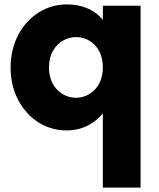

<svg xmlns="http://www.w3.org/2000/svg" viewBox="-20 -584 719 870"><path d="M28 -278C28 -223 40 -173 63 -130C109 -43 190 7 281 7C352 7 407 -23 446 -70V266H617V-558H446V-494C411 -538 354 -564 283 -564C237 -564 195 -552 156 -528C78 -479 28 -389 28 -278ZM220 -354C244 -395 284 -416 324 -416C386 -416 446 -369 446 -279C446 -188 385 -141 324 -141C264 -141 202 -188 202 -278C202 -308 208 -333 220 -354Z"/></svg>

Font: Poppins
Style: Bold
Weight: 700
Designer: Ninad Kale (Devanagari), Jonny Pinhorn (Latin)
Foundry: Indian Type Foundry
Version: 4.004